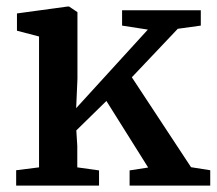

<svg xmlns="http://www.w3.org/2000/svg" viewBox="-20 -580 677 600"><path d="M102 -57V-466L33 -484V-538L190.5 -559.5H196L222 -542V-333.5L218 -242L442 -487.5L361.5 -500V-548H607.5V-500L535.5 -490L392 -338.5L577 -57.5L637 -48V0H385V-47.5L443 -56.5L312.5 -264.5L218.5 -172.5L221.5 -124V-57L289.5 -47.5V0H30.5V-48Z"/></svg>

Font: Merriweather 36pt SemiBold
Style: Regular
Weight: 600
Version: Version 2.100